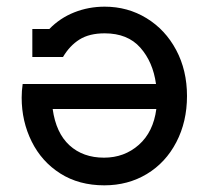

<svg xmlns="http://www.w3.org/2000/svg" viewBox="-20 -542 626 576"><path d="M541 -254Q541 -177 509 -115.5Q477 -54 420.5 -20Q364 14 293 14Q217 14 161 -21.5Q105 -57 75 -117.5Q45 -178 45 -249Q45 -269 48 -290H448Q439 -356 401 -399Q363 -442 294 -442Q248 -442 218.5 -423.5Q189 -405 169 -371H77V-455H128Q160 -488 203 -505Q246 -522 294 -522Q363 -522 419.5 -487.5Q476 -453 508.5 -392Q541 -331 541 -254ZM449 -215H138Q148 -143 188.5 -106Q229 -69 292 -69Q353 -69 396.5 -107.5Q440 -146 449 -215Z"/></svg>

Font: Arvo
Style: Regular
Weight: 400
Designer: Anton Koovit (Cyrillic Expansion: Cyreal)
Foundry: Anton Koovit, Yassin Baggar
Version: Version 3.000